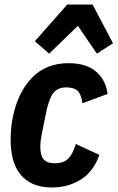

<svg xmlns="http://www.w3.org/2000/svg" viewBox="-20 -816 519 848"><path d="M210 12Q159 12 124.5 -4Q90 -20 68 -48.5Q46 -77 36.5 -115Q27 -153 27 -197Q27 -220 29 -246Q31 -272 36 -295Q58 -407 120.5 -472Q183 -537 283 -537Q361 -537 404.5 -499.5Q448 -462 455 -401L344 -360Q339 -398 323.5 -414Q308 -430 272 -430Q233 -430 213.5 -402.5Q194 -375 181 -306L163 -216Q158 -191 158 -168Q158 -130 172.5 -112.5Q187 -95 221 -95Q261 -95 281 -115Q301 -135 315 -180L419 -132Q393 -58 337 -23Q281 12 210 12ZM389 -796 479 -625 408 -579 324 -702 197 -579 134 -634 277 -796Z"/></svg>

Font: IBM Plex Sans Cond
Style: Bold Italic
Weight: 700
Width: 3
Italic angle: -11°
Designer: Mike Abbink, Paul van der Laan, Pieter van Rosmalen
Foundry: Bold Monday
Version: Version 1.3